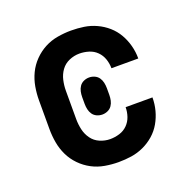

<svg xmlns="http://www.w3.org/2000/svg" viewBox="-104 -645 758 760"><g transform="rotate(-20 275.0 -265.0)"><path d="M271 12Q243 12 214 7Q185 2 159.5 -11.5Q134 -25 113.5 -46Q93 -67 80.5 -93Q68 -119 63 -147.5Q58 -176 58 -205V-325Q58 -354 63 -382.5Q68 -411 80.5 -437Q93 -463 113.5 -484Q134 -505 159.5 -518.5Q185 -532 214 -537Q243 -542 271 -542Q299 -542 325.5 -538Q352 -534 377 -522.5Q402 -511 422.5 -493Q443 -475 456.5 -451.5Q470 -428 477 -401.5Q484 -375 484 -348V-347H371Q371 -367 364.5 -386Q358 -405 344 -419Q330 -433 310.5 -439Q291 -445 271 -445Q249 -445 228 -436Q207 -427 194 -409Q181 -391 176 -369Q171 -347 171 -325V-205Q171 -183 176 -161Q181 -139 194 -121Q207 -103 228 -94Q249 -85 271 -85Q291 -85 310.5 -91Q330 -97 344 -111Q358 -125 364.5 -144Q371 -163 371 -183H484V-182Q484 -155 477 -128.5Q470 -102 456.5 -78.5Q443 -55 422.5 -37Q402 -19 377 -7.5Q352 4 325.5 8Q299 12 271 12ZM275 -187Q263 -187 252 -192Q241 -197 234.5 -206.5Q228 -216 225.5 -227.5Q223 -239 223 -251V-279Q223 -291 225.5 -302.5Q228 -314 234.5 -323.5Q241 -333 252 -338Q263 -343 275 -343Q287 -343 298 -338Q309 -333 315.5 -323.5Q322 -314 324.5 -302.5Q327 -291 327 -279V-251Q327 -239 324.5 -227.5Q322 -216 315.5 -206.5Q309 -197 298 -192Q287 -187 275 -187Z"/></g></svg>

Font: Lode Term
Style: Bold
Weight: 700
Monospace: yes
Designer: Belleve Invis
Foundry: Belleve Invis
Version: Version 29.2.0